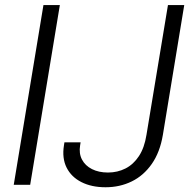

<svg xmlns="http://www.w3.org/2000/svg" viewBox="-20 -748 771 777"><path d="M222.2 -727.5 102.1 0H35.6L155.8 -727.5ZM407.2 9.8Q350.6 9.8 309.6 -11Q268.6 -31.7 249.5 -69.8Q230.5 -107.9 238.8 -159.7L240.7 -171.9H306.2L304.2 -159.7Q298.8 -127 311.8 -102.3Q324.7 -77.6 352.1 -63.7Q379.4 -49.8 417 -49.8Q455.6 -49.8 487.8 -66.2Q520 -82.5 542.2 -116.2Q564.5 -149.9 572.8 -202.6L659.7 -727.5H725.6L639.2 -202.6Q627.4 -131.8 594.2 -84.5Q561 -37.1 512.9 -13.7Q464.8 9.8 407.2 9.8Z"/></svg>

Font: Inter Tight Light
Style: Italic
Weight: 300
Italic angle: -9.39999°
Designer: Rasmus Andersson
Foundry: rsms
Version: Version 3.004